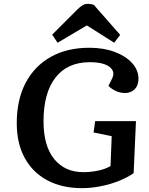

<svg xmlns="http://www.w3.org/2000/svg" viewBox="-20 -963 776 997"><path d="M686 -334 674 -64Q643 -42 598.5 -24Q554 -6 503.5 4Q453 14 406 14Q302 14 226 -26.5Q150 -67 108.5 -142.5Q67 -218 67 -324Q67 -445 113 -532.5Q159 -620 243.5 -667.5Q328 -715 444 -715Q518 -715 575.5 -693.5Q633 -672 666 -635.5Q699 -599 699 -554Q699 -519 679 -499.5Q659 -480 629 -480Q604 -480 581.5 -490.5Q559 -501 543 -517L562 -555Q580 -591 549 -615.5Q518 -640 446 -640Q330 -640 268 -560Q206 -480 206 -333Q206 -205 261.5 -137Q317 -69 413 -69Q451 -69 489.5 -77Q528 -85 554 -101L560 -256L466 -275L474 -334ZM604 -782 573 -741 431 -831 279 -741 251 -783 381 -913Q396 -928 408.5 -935.5Q421 -943 436 -943Q445 -943 452.5 -941.5Q460 -940 467 -938Z"/></svg>

Font: Literata 7pt SemiBold
Style: Italic
Weight: 600
Italic angle: -2°
Designer: Latin by Veronika Burian and Jose Scaglione. Greek by Irene Vlachou. Cyrillic by Vera Evstafieva
Foundry: TypeTogether
Version: Version 3.002